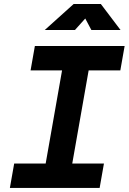

<svg xmlns="http://www.w3.org/2000/svg" viewBox="-20 -918 629 938"><path d="M28.3 0 49.3 -119.1H203.1L283.2 -574.2H129.4L150.4 -693.4H588.9L567.9 -574.2H413.1L333 -119.1H487.8L466.8 0ZM198.7 -771.5 339.8 -898.4H472.7L568.8 -771.5H426.3L396.5 -827.6L346.2 -771.5Z"/></svg>

Font: CaskaydiaCove NF
Style: Bold Italic
Weight: 700
Italic angle: -10°
Designer: Aaron Bell
Foundry: Saja Typeworks
Version: Version 2111.001; VTT 6.35;Nerd Fonts 3.2.1